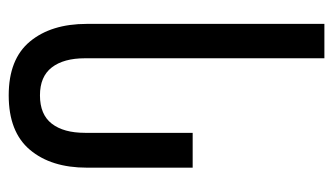

<svg xmlns="http://www.w3.org/2000/svg" viewBox="-178 -562 747 430"><g transform="rotate(90 195.0 -347.5)"><path d="M356 -406H278V-165C278 -133 271.2 -108.2 257.5 -90.5C243.8 -72.8 222.7 -64 194 -64C166 -64 145.2 -72.8 131.5 -90.5C117.8 -108.2 111 -133 111 -165V-701H34V-169C34 -115.7 47.2 -73.2 73.5 -41.5C99.8 -9.8 140 6 194 6C248.7 6 289.3 -9.8 316 -41.5C342.7 -73.2 356 -115.7 356 -169Z"/></g></svg>

Font: Bebas Neue Regular two
Style: Regular2
Weight: 400
Designer: Ryoichi Tsunekawa & LGV (GE)
Foundry: Free Software Foundation, Inc.
Version: Version 1.003 August 13, 2016